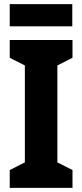

<svg xmlns="http://www.w3.org/2000/svg" viewBox="-20 -958 397 927"><path d="M329 -938H27V-831H329ZM330 -51V-137L257 -174V-642L330 -679V-765H27V-679L100 -642V-174L27 -137V-51Z"/></svg>

Font: Noto Sans Tamil UI Condensed ExtraBold
Style: Regular
Weight: 800
Width: 3
Designer: Jelle Bosma - Monotype Design Team
Foundry: Monotype Imaging Inc.
Version: Version 2.004